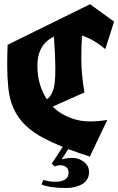

<svg xmlns="http://www.w3.org/2000/svg" viewBox="-20 -770 576 935"><path d="M492.7 -530.8Q437 -578.1 379.4 -596.7Q376 -550.8 376 -481Q376 -411.1 391.1 -319.8L236.8 -251Q275.9 -210.4 340.8 -189.9Q376.5 -178.7 417.7 -178.7Q459 -178.7 502.4 -186L417.5 -7.3Q360.4 -25.9 312.5 -43.9L280.3 6.3Q306.6 -1 334.5 -1Q362.3 -1 387.9 17.8Q413.6 36.6 413.6 67.9Q413.6 112.3 370.1 131.8Q340.3 145.5 300.8 145.5Q222.7 145.5 181.6 127.9L191.4 106Q218.8 115.2 248 115.2Q314 115.2 314 70.3Q314 52.7 302 43.7Q290 34.7 274.4 34.7Q258.8 34.7 246.6 41L231.9 26.9L285.6 -54.7Q232.4 -76.2 192.9 -97.2Q110.4 -141.1 69.6 -200.2Q28.8 -259.3 20.5 -342.8Q15.1 -395 15.1 -450Q15.1 -504.9 17.1 -551.8L418.5 -749.5L535.6 -664.6ZM242.7 -591.8Q162.1 -553.2 162.1 -450.2Q162.1 -356.9 208 -286.6Q239.3 -307.1 246.6 -368.2Q249.5 -392.1 249.5 -442.6Q249.5 -493.2 242.7 -591.8Z"/></svg>

Font: UnifrakturCook
Style: Bold
Weight: 700
Designer: j. 'mach' wust
Version: Version 2011-09-01